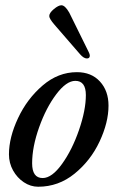

<svg xmlns="http://www.w3.org/2000/svg" viewBox="-20 -695 448 729"><path d="M14 -109Q14 -173 48.5 -246.5Q83 -320 142 -370.5Q201 -421 272 -421Q327 -421 359.5 -385.5Q392 -350 392 -294Q392 -230 358 -157.5Q324 -85 263 -35.5Q202 14 125 14Q96 14 70.5 -3Q45 -20 29.5 -48Q14 -76 14 -109ZM306 -334Q306 -388 266 -388Q232 -388 193.5 -337Q155 -286 128.5 -211.5Q102 -137 102 -75Q102 -19 142 -19Q177 -19 215.5 -72.5Q254 -126 280 -201.5Q306 -277 306 -334ZM284 -489 187 -601Q167 -624 167 -634Q167 -646 184.5 -660.5Q202 -675 213 -675Q227 -675 243 -647L317 -497Q321 -489 321 -484Q321 -473 310 -473Q298 -473 284 -489Z"/></svg>

Font: EB Garamond Medium
Style: Italic
Weight: 500
Italic angle: -17.2°
Designer: Georg Duffner and Octavio Pardo
Foundry: Georg Duffner
Version: Version 1.000